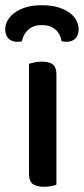

<svg xmlns="http://www.w3.org/2000/svg" viewBox="-38 -709 321 735"><path d="M178 -2Q171 1 158.5 3.5Q146 6 130 6Q101 6 87 -5Q73 -16 73 -42V-465Q81 -467 93.5 -470Q106 -473 122 -473Q151 -473 164.5 -462Q178 -451 178 -424ZM122 -613Q91 -613 71.5 -596.5Q52 -580 46 -551Q42 -550 38 -549.5Q34 -549 29 -549Q6 -549 -6 -562Q-18 -575 -18 -597Q-18 -614 -9 -630.5Q0 -647 17.5 -660Q35 -673 61 -681Q87 -689 122 -689Q158 -689 184.5 -681Q211 -673 228.5 -660Q246 -647 254.5 -630.5Q263 -614 263 -597Q263 -575 251 -562Q239 -549 216 -549Q208 -549 198 -551Q193 -580 173.5 -596.5Q154 -613 122 -613Z"/></svg>

Font: Baloo Bhaina 2 Medium
Style: Regular
Weight: 500
Designer: Yesha Goshar, Manish Minz, Shuchita Grover and Ek Type
Foundry: Ek Type
Version: Version 1.640;hotconv 1.0.111;makeotfexe 2.5.65597; ttfautoh